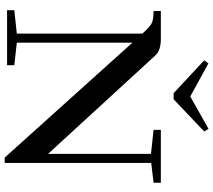

<svg xmlns="http://www.w3.org/2000/svg" viewBox="-66 -844 919 828"><g transform="rotate(90 394.0 -429.5)"><path d="M381.3 -718.3 239.7 -850.1 252.9 -868.2 395.5 -790 535.2 -868.7 546.4 -850.1 407.7 -718.3ZM23.4 0V-31.2L124.5 -42V-583.5L122.1 -585.9Q95.2 -616.2 79.1 -624Q63 -631.8 26.9 -631.8V-663.1H147.9Q196.8 -663.1 218.8 -639.2L643.1 -176.8V-620.6L539.6 -631.8V-663.1H767.6V-631.8L682.1 -621.6V10.3H659.2L163.6 -540.5V-42L260.7 -31.2V0Z"/></g></svg>

Font: Elstob 10pt Medium
Style: Regular
Weight: 500
Designer: Peter S. Baker
Version: Version 1.015